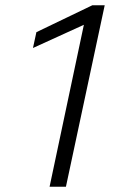

<svg xmlns="http://www.w3.org/2000/svg" viewBox="-20 -708 472 728"><path d="M168 0 298 -614 105 -526 118 -586 330 -688H377L230 0Z"/></svg>

Font: Saira Expanded Light
Style: Italic
Weight: 300
Width: 7
Italic angle: -12°
Designer: Hector Gatti with collaboration of the Omnibus-Type team
Foundry: Omnibus-Type
Version: Version 1.101